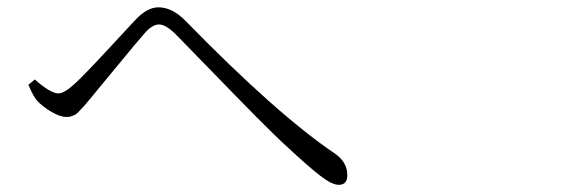

<svg xmlns="http://www.w3.org/2000/svg" viewBox="-20 -604 1540 525"><path d="M82 -328.1Q72.3 -337.9 57.6 -372.1L75.2 -386.7Q118.2 -348.6 139.6 -348.6Q156.2 -348.6 185.5 -376Q211.9 -400.4 278.3 -472.2Q344.7 -543.9 348.6 -547.9Q381.8 -584 413.1 -584Q451.2 -584 487.3 -546.9Q738.3 -290 896.5 -183.6Q929.7 -160.2 929.7 -125Q929.7 -98.6 906.2 -98.6Q887.7 -98.6 855.5 -123.5Q823.2 -148.4 766.6 -201.2Q737.3 -227.5 681.6 -283.7Q626 -339.8 553.7 -414.6Q481.4 -489.3 459 -511.7Q432.6 -537.1 415 -537.1Q396.5 -537.1 376 -513.7Q358.4 -494.1 298.3 -420.9Q238.3 -347.7 226.6 -334Q224.6 -332 218.8 -324.7Q212.9 -317.4 210.9 -315.4Q209 -313.5 204.1 -308.1Q199.2 -302.7 197.3 -300.8Q195.3 -298.8 191.4 -294.9Q187.5 -291 184.6 -290Q181.6 -289.1 177.7 -287.1Q173.8 -285.2 169.9 -284.7Q166 -284.2 162.1 -284.2Q144.5 -284.2 121.1 -297.9Q97.7 -311.5 82 -328.1Z"/></svg>

Font: Bpmf Zihi Serif Light
Style: Light
Weight: 300
Foundry: But Ko
Version: Version 1.320